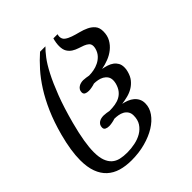

<svg xmlns="http://www.w3.org/2000/svg" viewBox="-199 -845 985 985"><g transform="rotate(-45 293.0 -352.5)"><path d="M201.7 -33.2Q230 -33.2 258.3 -39.1Q286.6 -44.9 309.1 -58.1Q331.5 -71.3 345.5 -92.5Q359.4 -113.8 359.4 -144.5Q359.4 -162.1 351.6 -173.6Q343.8 -185.1 331.8 -191.7Q319.8 -198.2 305.2 -200.7Q290.5 -203.1 277.3 -203.1Q272.5 -201.2 266.1 -199.7Q259.8 -198.2 253.4 -197Q247.1 -195.8 241.5 -195.3Q235.8 -194.8 231.9 -194.8Q218.8 -194.8 209.7 -199.5Q200.7 -204.1 200.7 -215.3Q200.7 -226.1 205.1 -233.4Q209.5 -240.7 216.6 -245.4Q223.6 -250 232.4 -252Q241.2 -253.9 250 -253.9Q257.8 -253.9 269.8 -252.2Q281.7 -250.5 288.1 -249Q310.1 -249 329.6 -252.2Q349.1 -255.4 365 -263.9Q380.9 -272.5 392.3 -287.1Q403.8 -301.8 410.2 -325.2Q413.1 -336.9 413.1 -346.7Q413.1 -363.3 405.3 -374.5Q397.5 -385.7 385.3 -392.6Q373 -399.4 358.6 -402.1Q344.2 -404.8 331.1 -404.8Q326.2 -402.8 319.8 -401.4Q313.5 -399.9 307.4 -398.7Q301.3 -397.5 295.7 -397Q290 -396.5 286.1 -396.5Q272.5 -396.5 263.4 -401.1Q254.4 -405.8 254.4 -417.5Q254.4 -427.7 259 -435.1Q263.7 -442.4 270.8 -447Q277.8 -451.7 286.6 -453.9Q295.4 -456.1 304.2 -456.1Q312 -456.1 324 -454.3Q335.9 -452.6 342.3 -451.2Q358.4 -451.2 377 -454.6Q395.5 -458 412.8 -466.6Q430.2 -475.1 443.6 -489.5Q457 -503.9 462.9 -525.4Q465.3 -535.2 465.3 -541.5Q465.3 -556.6 456.1 -564.9Q446.8 -573.2 432.9 -578.6Q418.9 -584 402.8 -589.1Q386.7 -594.2 372.8 -603Q358.9 -611.8 349.6 -626.7Q340.3 -641.6 340.3 -667Q340.3 -677.2 342 -689.5Q343.8 -701.7 347.7 -715.8H377.9Q375.5 -707 375.5 -700.7Q375.5 -682.6 388.7 -672.6Q401.9 -662.6 421.9 -655.8Q441.9 -648.9 465.1 -643.1Q488.3 -637.2 508.3 -627.7Q528.3 -618.2 541.5 -602.5Q554.7 -586.9 554.7 -560.1Q554.7 -529.8 542 -507.1Q529.3 -484.4 509 -468.3Q488.8 -452.1 463.6 -442.4Q438.5 -432.6 413.6 -428.2Q430.2 -425.3 446 -420.2Q461.9 -415 473.9 -406.2Q485.8 -397.5 493.2 -384.5Q500.5 -371.6 500.5 -353.5Q500.5 -347.2 499.8 -340.1Q499 -333 496.6 -325.2Q489.7 -298.8 475.6 -281.5Q461.4 -264.2 442.9 -253.2Q424.3 -242.2 402.8 -236.8Q381.3 -231.4 359.9 -228.5Q376.5 -225.6 392.1 -219.2Q407.7 -212.9 419.7 -202.9Q431.6 -192.9 438.7 -179Q445.8 -165 445.8 -147Q445.8 -114.7 425.8 -86.2Q405.8 -57.6 371.1 -36.1Q336.4 -14.6 289.8 -2Q243.2 10.7 189.9 10.7Q147 10.7 112.5 0.5Q78.1 -9.8 53.7 -32.2Q29.3 -54.7 16.1 -90.3Q2.9 -126 2.9 -176.8Q2.9 -210.4 9 -250.2Q15.1 -290 27.8 -337.9Q47.4 -410.6 72.5 -468Q97.7 -525.4 126.5 -570.8Q155.3 -616.2 186.8 -651.6Q218.3 -687 251 -715.8H290Q273.4 -699.7 252.4 -672.4Q231.4 -645 208.3 -600.3Q185.1 -555.7 160.4 -491.5Q135.7 -427.2 111.8 -337.9Q96.2 -278.8 88.9 -234.4Q81.5 -189.9 81.5 -156.7Q81.5 -119.1 90.3 -95.2Q99.1 -71.3 114.7 -57.4Q130.4 -43.5 152.6 -38.3Q174.8 -33.2 201.7 -33.2Z"/></g></svg>

Font: Arian Grqi
Style: Italic
Weight: 400
Italic angle: -15°
Designer: Ruben Hakobyan (Tarumian)
Foundry: Ruben Hakobyan (Tarumian)
Version: Version 1.002